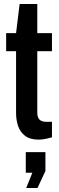

<svg xmlns="http://www.w3.org/2000/svg" viewBox="-20 -693 298 968"><path d="M175 11Q131 11 106 -8.5Q81 -28 71 -58.5Q61 -89 61 -123V-435H11V-526H61L79 -673H168V-526H242V-435H168V-124Q168 -79 212 -79H242V-1Q230 3 210.5 7Q191 11 175 11ZM112 255 143 178H110V74H209V169L169 255Z"/></svg>

Font: Archivo Narrow SemiBold
Style: Regular
Weight: 600
Designer: Hector Gatti
Foundry: Omnibus-Type
Version: Version 3.002